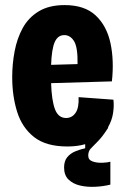

<svg xmlns="http://www.w3.org/2000/svg" viewBox="-20 -562 493 755"><path d="M245 14Q161 14 114 -23Q67 -60 47.5 -122Q28 -184 28 -259Q28 -310 37.5 -360.5Q47 -411 69.5 -452Q92 -493 132.5 -517.5Q173 -542 234 -542Q313 -542 356.5 -501Q400 -460 414.5 -392Q429 -324 420 -242L181 -235Q183 -168 196 -133Q209 -98 240 -98Q263 -98 277 -118Q291 -138 289 -180L426 -170Q429 -145 424.5 -116.5Q420 -88 405 -62V-59Q382 -23 364 -5.5Q346 12 336.5 22.5Q327 33 327 50Q327 67 344.5 73Q362 79 383 78Q404 77 414 74V164Q386 171 354 172.5Q322 174 294.5 167.5Q267 161 249.5 144Q232 127 232 97Q232 71 244.5 56Q257 41 276.5 33Q296 25 315 21V5Q284 14 245 14ZM233 -424Q207 -424 195 -396Q183 -368 181 -307L285 -310Q286 -377 271 -400.5Q256 -424 233 -424Z"/></svg>

Font: Bricolage Grotesque 12pt Condensed ExtraBold
Style: Regular
Weight: 800
Width: 3
Designer: Mathieu Triay
Foundry: Atelier Triay
Version: Version 1.001; ttfautohint (v1.8.4.7-5d5b);gftools[0.9.33.de